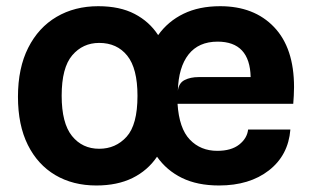

<svg xmlns="http://www.w3.org/2000/svg" viewBox="-20 -576 972 604"><path d="M283 7.5Q209.5 7.5 154 -25.2Q98.5 -58 67.5 -120.2Q36.5 -182.5 36.5 -271.5Q36.5 -362 68.8 -425.8Q101 -489.5 158 -523Q215 -556.5 289 -556.5Q357 -556.5 403.5 -532.2Q450 -508 477.5 -465.5Q508.5 -509 557.5 -532.8Q606.5 -556.5 672.5 -556.5Q779.5 -556.5 842.2 -490.8Q905 -425 905 -302Q905 -288 904.2 -275Q903.5 -262 902.5 -249.5H538.5Q543.5 -172 577.2 -136.8Q611 -101.5 663.5 -101.5Q707.5 -101.5 732.5 -121.2Q757.5 -141 760.5 -168.5H893.5Q887 -87.5 826 -40Q765 7.5 669 7.5Q601 7.5 552.5 -16.2Q504 -40 474 -83Q444.5 -39.5 396.8 -16Q349 7.5 283 7.5ZM539.5 -290.5Q542.5 -315 560.8 -324.2Q579 -333.5 605 -333.5H768.5Q766 -445 664.5 -445Q605 -445 573.2 -404.8Q541.5 -364.5 539.5 -290.5ZM292 -108Q344 -108 378.2 -145.8Q412.5 -183.5 412.5 -274.5Q412.5 -361 380.2 -401Q348 -441 292 -441Q240.5 -441 207.2 -402Q174 -363 174 -275Q174 -188.5 206.5 -148.2Q239 -108 292 -108Z"/></svg>

Font: Spline Sans SemiBold
Style: Regular
Weight: 600
Designer: Eben Sorkin, Mirko Velimirovic
Foundry: Sorkin Type
Version: Version 1.000; ttfautohint (v1.8.3)